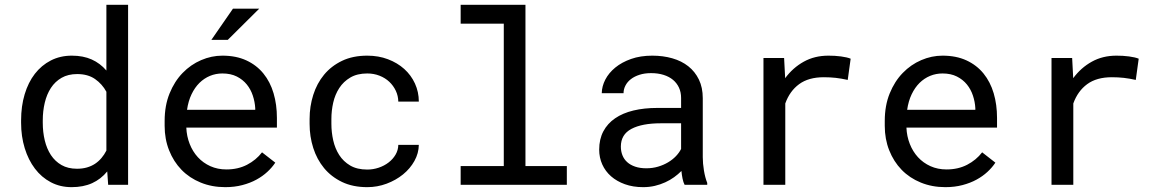

<svg xmlns="http://www.w3.org/2000/svg" viewBox="-20 -770 4841 800"><path d="M67.9 -268.6Q67.9 -327.6 82.8 -377.2Q97.7 -426.8 125.2 -462.4Q152.8 -498 191.9 -518.1Q231 -538.1 279.3 -538.1Q326.7 -538.1 362.1 -522.2Q397.5 -506.3 423.3 -476.1V-750H513.7V0H430.7L426.8 -55.7Q400.4 -23.4 363.8 -6.8Q327.1 9.8 278.3 9.8Q230.5 9.8 191.7 -10.7Q152.8 -31.2 125.5 -67.4Q98.1 -103.5 83 -152.6Q67.9 -201.7 67.9 -258.3ZM158.2 -258.3Q158.2 -219.7 166.5 -185.1Q174.8 -150.4 192.1 -124Q209.5 -97.7 236.3 -82.3Q263.2 -66.9 300.8 -66.9Q323.7 -66.9 342.3 -72.3Q360.8 -77.6 376 -87.6Q391.1 -97.7 402.8 -111.6Q414.6 -125.5 423.3 -142.6V-387.7Q405.8 -419.9 376 -440.7Q346.2 -461.4 301.8 -461.4Q263.7 -461.4 236.6 -445.8Q209.5 -430.2 192.1 -403.6Q174.8 -377 166.5 -342Q158.2 -307.1 158.2 -268.6Z M918.5 9.8Q862.8 9.8 816.2 -9.3Q769.5 -28.3 736.3 -62.5Q703.1 -96.7 684.6 -143.6Q666 -190.4 666 -245.6V-266.1Q666 -330.1 686.5 -380.6Q707 -431.2 741 -466.1Q774.9 -501 818.1 -519.5Q861.3 -538.1 906.7 -538.1Q963.9 -538.1 1006.6 -518.3Q1049.3 -498.5 1077.6 -463.6Q1106 -428.7 1119.9 -381.3Q1133.8 -334 1133.8 -278.8V-238.3H756.3Q757.8 -202.1 770.3 -170.4Q782.7 -138.7 804.4 -115Q826.2 -91.3 856.4 -77.6Q886.7 -64 923.3 -64Q971.7 -64 1009.3 -83.5Q1046.9 -103 1071.8 -135.3L1127 -92.3Q1113.8 -72.3 1094 -54Q1074.2 -35.6 1048.3 -21.5Q1022.5 -7.3 989.7 1.2Q957 9.8 918.5 9.8ZM906.7 -463.9Q879.4 -463.9 855 -453.9Q830.6 -443.8 811 -424.6Q791.5 -405.3 778.1 -377.2Q764.6 -349.1 759.3 -312.5H1043.5V-319.3Q1042 -345.7 1033.4 -371.6Q1024.9 -397.5 1008.3 -418Q991.7 -438.5 966.6 -451.2Q941.4 -463.9 906.7 -463.9ZM950.7 -733.9H1060.1L929.2 -604H860.8Z M1510.3 -63.5Q1534.7 -63.5 1557.9 -71.3Q1581.1 -79.1 1599.1 -93Q1617.2 -106.9 1628.2 -125.7Q1639.2 -144.5 1639.6 -166.5H1725.1Q1724.6 -131.3 1706.8 -99.4Q1689 -67.4 1659.2 -43.2Q1629.4 -19 1590.8 -4.6Q1552.2 9.8 1510.3 9.8Q1450.2 9.8 1405.3 -11.7Q1360.4 -33.2 1330.3 -69.6Q1300.3 -106 1285.2 -153.6Q1270 -201.2 1270 -253.9V-274.4Q1270 -326.7 1285.2 -374.5Q1300.3 -422.4 1330.3 -458.7Q1360.4 -495.1 1405.3 -516.6Q1450.2 -538.1 1510.3 -538.1Q1557.1 -538.1 1596.4 -523.2Q1635.7 -508.3 1664.3 -482.7Q1692.9 -457 1709 -421.9Q1725.1 -386.7 1725.1 -346.7H1639.6Q1639.2 -370.6 1629.2 -391.8Q1619.1 -413.1 1602.1 -429.2Q1585 -445.3 1561.3 -454.6Q1537.6 -463.9 1510.3 -463.9Q1468.3 -463.9 1439.7 -447Q1411.1 -430.2 1393.6 -403.1Q1376 -376 1368.4 -342.3Q1360.8 -308.6 1360.8 -274.4V-253.9Q1360.8 -219.2 1368.4 -185.3Q1376 -151.4 1393.3 -124.3Q1410.6 -97.2 1439.2 -80.3Q1467.8 -63.5 1510.3 -63.5Z M1899.4 -750H2169.4V-78.1H2341.8V0H1899.4V-78.1H2079.1V-671.4H1899.4Z M2832.5 0Q2827.1 -10.3 2824 -25.6Q2820.8 -41 2819.3 -57.6Q2805.7 -43.9 2788.8 -31.7Q2772 -19.5 2751.7 -10.3Q2731.4 -1 2708.5 4.4Q2685.5 9.8 2659.7 9.8Q2617.7 9.8 2583.7 -2.4Q2549.8 -14.6 2526.1 -35.4Q2502.4 -56.2 2489.5 -84.7Q2476.6 -113.3 2476.6 -146.5Q2476.6 -189.9 2493.9 -222.7Q2511.2 -255.4 2543 -277.1Q2574.7 -298.8 2619.4 -309.6Q2664.1 -320.3 2719.2 -320.3H2817.9V-361.8Q2817.9 -385.7 2809.1 -404.8Q2800.3 -423.8 2784.2 -437.3Q2768.1 -450.7 2744.9 -458Q2721.7 -465.3 2692.9 -465.3Q2666 -465.3 2644.8 -458.5Q2623.5 -451.7 2608.9 -440.4Q2594.2 -429.2 2586.2 -413.8Q2578.1 -398.4 2578.1 -381.8H2487.3Q2487.8 -410.6 2502.2 -438.5Q2516.6 -466.3 2543.7 -488.5Q2570.8 -510.7 2609.6 -524.4Q2648.4 -538.1 2697.8 -538.1Q2742.7 -538.1 2781.2 -527.1Q2819.8 -516.1 2847.9 -493.9Q2876 -471.7 2892.1 -438.5Q2908.2 -405.3 2908.2 -360.8V-115.2Q2908.2 -88.9 2913.1 -59.3Q2918 -29.8 2926.8 -7.8V0ZM2672.9 -68.8Q2699.2 -68.8 2722.2 -75.7Q2745.1 -82.5 2763.9 -93.8Q2782.7 -105 2796.4 -119.4Q2810.1 -133.8 2817.9 -149.4V-256.3H2733.9Q2654.8 -256.3 2610.8 -232.9Q2566.9 -209.5 2566.9 -159.2Q2566.9 -139.6 2573.5 -123Q2580.1 -106.4 2593.3 -94.5Q2606.4 -82.5 2626.5 -75.7Q2646.5 -68.8 2672.9 -68.8Z M3431.6 -538.1Q3444.3 -538.1 3458 -537.4Q3471.7 -536.6 3484.1 -534.9Q3496.6 -533.2 3507.1 -530.8Q3517.6 -528.3 3524.4 -525.4L3512.2 -437Q3485.8 -442.9 3462.2 -445.6Q3438.5 -448.2 3412.6 -448.2Q3349.1 -448.2 3309.8 -419.4Q3270.5 -390.6 3252 -338.9V0H3161.1V-528.3H3247.1L3251.5 -444.3Q3283.7 -487.8 3328.9 -512.9Q3374 -538.1 3431.6 -538.1Z M3918.9 9.8Q3863.3 9.8 3816.7 -9.3Q3770 -28.3 3736.8 -62.5Q3703.6 -96.7 3685.1 -143.6Q3666.5 -190.4 3666.5 -245.6V-266.1Q3666.5 -330.1 3687 -380.6Q3707.5 -431.2 3741.5 -466.1Q3775.4 -501 3818.6 -519.5Q3861.8 -538.1 3907.2 -538.1Q3964.4 -538.1 4007.1 -518.3Q4049.8 -498.5 4078.1 -463.6Q4106.4 -428.7 4120.4 -381.3Q4134.3 -334 4134.3 -278.8V-238.3H3756.8Q3758.3 -202.1 3770.8 -170.4Q3783.2 -138.7 3804.9 -115Q3826.7 -91.3 3856.9 -77.6Q3887.2 -64 3923.8 -64Q3972.2 -64 4009.8 -83.5Q4047.4 -103 4072.3 -135.3L4127.4 -92.3Q4114.3 -72.3 4094.5 -54Q4074.7 -35.6 4048.8 -21.5Q4022.9 -7.3 3990.2 1.2Q3957.5 9.8 3918.9 9.8ZM3907.2 -463.9Q3879.9 -463.9 3855.5 -453.9Q3831.1 -443.8 3811.5 -424.6Q3792 -405.3 3778.6 -377.2Q3765.1 -349.1 3759.8 -312.5H4043.9V-319.3Q4042.5 -345.7 4033.9 -371.6Q4025.4 -397.5 4008.8 -418Q3992.2 -438.5 3967 -451.2Q3941.9 -463.9 3907.2 -463.9Z M4631.8 -538.1Q4644.5 -538.1 4658.2 -537.4Q4671.9 -536.6 4684.3 -534.9Q4696.8 -533.2 4707.3 -530.8Q4717.8 -528.3 4724.6 -525.4L4712.4 -437Q4686 -442.9 4662.4 -445.6Q4638.7 -448.2 4612.8 -448.2Q4549.3 -448.2 4510 -419.4Q4470.7 -390.6 4452.1 -338.9V0H4361.3V-528.3H4447.3L4451.7 -444.3Q4483.9 -487.8 4529.1 -512.9Q4574.2 -538.1 4631.8 -538.1Z"/></svg>

Font: TypoPRO Roboto Mono
Style: Regular
Weight: 400
Designer: Google
Version: Version 2.000986; 2015; ttfautohint (v1.3)